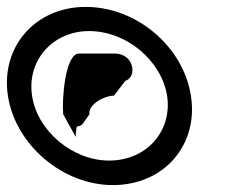

<svg xmlns="http://www.w3.org/2000/svg" viewBox="-55 -732 684 556"><path d="M-32 -454C-10 -312 127 -196 272 -196C420 -196 520 -312 498 -454C476 -597 341 -712 193 -712C48 -712 -54 -597 -32 -454ZM38 -454C22 -556 97 -642 203 -642C312 -642 413 -556 429 -454C444 -353 370 -267 261 -267C155 -267 53 -353 38 -454ZM128 -401 164 -336C165 -332 164 -366 169 -366C176 -366 182 -370 185 -374L204 -401C200 -430 247 -455 275 -455L308 -498C321 -502 331 -516 328 -536C325 -557 308 -576 279 -577H174C133 -577 124 -441 128 -401Z"/></svg>

Font: Ampere
Style: RevIta
Weight: 400
Version: Version 1